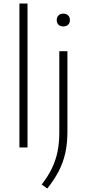

<svg xmlns="http://www.w3.org/2000/svg" viewBox="-20 -828 488 1078"><path d="M89 0V-808H134.5V0ZM245.5 230.5 214 208Q248.5 164 270.5 119Q292.5 74 302.8 24.5Q313 -25 313 -83.5V-540.5H358.5V-86.5Q358.5 -23 346.8 30.5Q335 84 309.8 132.8Q284.5 181.5 245.5 230.5ZM335.5 -679.5Q318.5 -679.5 308.5 -689Q298.5 -698.5 298.5 -715Q298.5 -731.5 308.5 -741.5Q318.5 -751.5 335.5 -751.5Q352.5 -751.5 362.5 -741.5Q372.5 -731.5 372.5 -715Q372.5 -698.5 362.5 -689Q352.5 -679.5 335.5 -679.5Z"/></svg>

Font: Encode Sans SemiExpanded ExtraLight
Style: Regular
Weight: 250
Width: 6
Designer: Multiple Designers
Foundry: Impallari Type
Version: Version 3.002